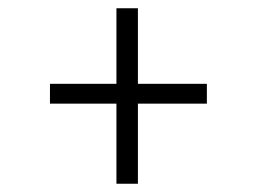

<svg xmlns="http://www.w3.org/2000/svg" viewBox="-20 -534 622 465"><path d="M262 -89V-283H101V-331H262V-514H314V-331H481V-283H314V-89Z"/></svg>

Font: Literata 18pt Light
Style: Regular
Weight: 300
Designer: Latin by Veronika Burian and Jose Scaglione. Greek by Irene Vlachou. Cyrillic by Vera Evstafieva.
Foundry: TypeTogether
Version: Version 3.103;gftools[0.9.29]